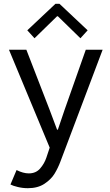

<svg xmlns="http://www.w3.org/2000/svg" viewBox="-20 -780 581 1013"><path d="M35.2 193.4 67.4 117.2Q102.5 134.8 131.8 134.8Q169.4 134.8 191.7 109.1Q213.9 83.5 224.6 51.8L242.2 -1L27.3 -517.6H119.1L241.2 -202.1L281.2 -95.7H285.2L321.3 -202.1L432.6 -517.6H521.5L298.8 72.3Q286.1 106.4 267.8 136.5Q249.5 166.5 214.4 189.7Q179.2 212.9 127 212.9Q99.6 212.9 73.5 206.5Q47.4 200.2 35.2 193.4ZM124 -620.1 272.5 -759.8H293.9L442.4 -620.1L404.3 -578.1L285.2 -694.3H281.2L162.1 -578.1Z"/></svg>

Font: Reddit Sans Fudge
Style: Regular
Weight: 400
Designer: Stephen Hutchings
Foundry: Reddit
Version: Version 1.011